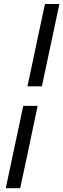

<svg xmlns="http://www.w3.org/2000/svg" viewBox="-20 -804 323 980"><path d="M120 -363.5 139.5 -454Q156.5 -535.5 173.5 -615.5Q190.5 -695.5 209.5 -783.5H283Q264.5 -695.5 247.5 -615.5Q230.5 -535.5 213 -454L194 -363.5ZM9.5 156.5Q28 69 45 -11.2Q62 -91.5 79.5 -173L98.5 -263.5H172L153 -173Q136 -91.5 119 -11.2Q102 69 83 156.5Z"/></svg>

Font: Heraclito
Style: Italic
Weight: 400
Italic angle: -12°
Designer: Kostas Bartsokas (font) & Cristiano Sobral (main changes)
Foundry: Kostas Bartsokas (font) & Cristiano Sobral (main changes)
Version: Version 1.00;July 8, 2020;FontCreator 13.0.0.2655 64-bit